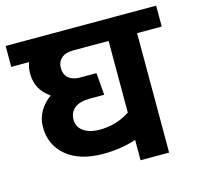

<svg xmlns="http://www.w3.org/2000/svg" viewBox="-109 -730 863 831"><g transform="rotate(-15 322.0 -314.5)"><path d="M421.4 -534.7H262.2Q228 -534.7 209.7 -518.3Q191.4 -502 191.4 -474.6Q191.4 -447.3 207.5 -431.6Q223.6 -416 253.9 -413.6H334.5L342.8 -314.5H279.8Q232.4 -314.5 209.5 -295.7Q186.5 -276.9 186.5 -244.4Q186.5 -211.9 212.6 -193.1Q238.8 -174.3 282.7 -173.3Q359.4 -172.9 421.4 -213.4ZM421.4 0V-91.3Q355 -68.4 273.4 -68.4Q168 -68.4 108.6 -118.4Q49.3 -168.5 50.3 -250.5Q50.8 -286.6 68.8 -317.9Q86.9 -349.1 118.2 -371.6Q56.6 -413.6 56.6 -484.4Q56.6 -512.7 65.4 -535.2H-14.6V-628.9H659.7V-535.2H549.3V0Z"/></g></svg>

Font: Yantramanav
Style: Bold
Weight: 700
Version: Version 1.001;PS 1.0;hotconv 1.0.72;makeotf.lib2.5.5900; ttf